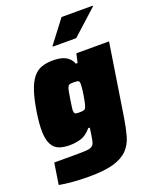

<svg xmlns="http://www.w3.org/2000/svg" viewBox="-170 -840 925 1143"><g transform="rotate(-20 292.0 -268.5)"><path d="M5 0ZM193 206Q168 206 141.5 205Q115 204 90 202Q65 200 43 197Q21 194 5 191L26 56H157Q202 56 226.5 54.5Q251 53 263.5 45.5Q276 38 280.5 23Q285 8 289 -20L296 -67H286Q254 -29 219.5 -19Q185 -9 148 -9Q107 -9 79.5 -20.5Q52 -32 37 -61Q22 -90 20.5 -139.5Q19 -189 31 -265Q43 -341 59.5 -390Q76 -439 99 -467.5Q122 -496 153 -507Q184 -518 224 -518Q244 -518 262.5 -515.5Q281 -513 297.5 -506Q314 -499 327 -486Q340 -473 348 -453H359L372 -510H579L508 -55Q498 9 484.5 57.5Q471 106 439 139Q407 172 349.5 189Q292 206 193 206ZM272 -173Q292 -173 300.5 -177Q309 -181 314 -198Q317 -208 320.5 -225Q324 -242 327 -261Q330 -280 332 -297.5Q334 -315 334 -325Q335 -345 327.5 -349Q320 -353 300 -353Q284 -353 275 -351.5Q266 -350 261 -341Q256 -332 252.5 -314Q249 -296 244 -263Q239 -230 236.5 -212Q234 -194 237 -185Q240 -176 248 -174.5Q256 -173 272 -173ZM254 -595ZM254 -595V-600L363 -743H561L560 -738L402 -595Z"/></g></svg>

Font: Azeri Sans Black
Style: Italic
Weight: 900
Designer: Hector Gatti & Omnibus-Type (original fonts) / Cristiano Sobral (main changes and remastering)
Foundry: Omnibus-Type
Version: Version 0.07;August 21, 2020;FontCreator 13.0.0.2681 64-bit;